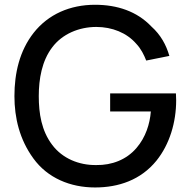

<svg xmlns="http://www.w3.org/2000/svg" viewBox="-20 -786 815 821"><path d="M732.3 -386.5H451V-309.4H625C620.8 -256.2 603.1 -199 563.5 -153.1C520.8 -103.1 458.3 -79.2 391.7 -80.2C317.7 -79.2 246.9 -108.3 203.1 -166.7C157.3 -227.1 145.8 -301 145.8 -375C145.8 -449 159.4 -526 203.1 -583.3C245.8 -640.6 317.7 -670.8 391.7 -670.8C459.4 -670.8 521.9 -645.8 562.5 -599C583.3 -577.1 595.8 -551 605.2 -527.1L704.2 -546.9C690.6 -593.8 667.7 -636.5 627.1 -672.9C565.6 -737.5 481.3 -765.6 386.5 -765.6C279.2 -765.6 186.5 -725 124 -645.8C63.5 -568.8 41.7 -472.9 41.7 -375C41.7 -282.3 63.5 -189.6 122.9 -108.3C183.3 -25 280.2 15.6 386.5 15.6C487.5 15.6 582.3 -16.7 649 -99C705.2 -168.8 733.3 -262.5 733.3 -357.3Z"/></svg>

Font: Manrope3 Medium
Style: Regular
Weight: 500
Width: 4
Designer: Mikhail Sharanda
Foundry: Mikhail Sharanda
Version: Version 3.000;PS 003.000;hotconv 1.0.88;makeotf.lib2.5.64775